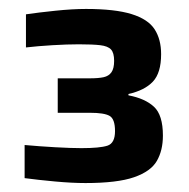

<svg xmlns="http://www.w3.org/2000/svg" viewBox="-20 -825 422 429"><path d="M171 -416Q141 -416 103 -419.5Q65 -423 35 -427V-501Q68 -498 103.5 -496Q139 -494 162 -494Q203 -494 220 -499.5Q237 -505 237 -532Q237 -559 225 -566Q213 -573 181 -573H109V-650H181Q200 -650 211.5 -652.5Q223 -655 229 -663.5Q235 -672 235 -689Q235 -707 228 -714.5Q221 -722 204 -724Q187 -726 156 -726Q130 -726 97 -724Q64 -722 38 -719V-793Q65 -797 103.5 -801Q142 -805 172 -805Q237 -805 274 -793.5Q311 -782 325.5 -759.5Q340 -737 340 -704Q340 -662 321.5 -642.5Q303 -623 267 -615V-612Q304 -605 324 -586.5Q344 -568 344 -522Q344 -489 330.5 -465.5Q317 -442 279.5 -429Q242 -416 171 -416Z"/></svg>

Font: Saira SemiExpanded
Style: Bold
Weight: 700
Width: 6
Designer: Hector Gatti with collaboration of the Omnibus-Type team
Foundry: Omnibus-Type
Version: Version 1.101